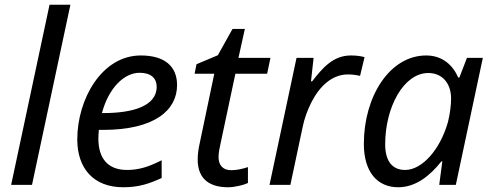

<svg xmlns="http://www.w3.org/2000/svg" viewBox="-20 -780 2075 810"><path d="M115 0 277 -760H189L27 0Z M500 10C568 10 611 -6 662 -29V-104C609 -77 567 -63 516 -63C433 -63 395 -114 395 -195C395 -206 396 -220 397 -232H414C634 -232 727 -316 727 -421C727 -500 675 -546 574 -546C409 -546 306 -361 306 -192C306 -68 376 10 500 10ZM410 -303C439 -411 505 -473 569 -473C618 -473 641 -449 641 -414C641 -331 537 -303 417 -303Z M884 -469 823 -178C817 -152 814 -128 814 -107C814 -20 870 10 942 10C971 10 1010 0 1026 -8V-75C1001 -67 979 -62 955 -62C918 -62 902 -86 902 -117C902 -136 907 -160 911 -177L973 -469H1107L1121 -536H986L1013 -658H961L899 -547L809 -509L801 -469Z M1205 0 1257 -245C1264 -280 1277 -315 1294 -349C1329 -417 1381 -466 1448 -466C1464 -466 1481 -464 1499 -460L1518 -539C1501 -544 1479 -546 1460 -546C1384 -546 1339 -491 1297 -437H1292L1303 -536H1231L1117 0Z M1660 10C1735 10 1795 -40 1842 -99H1846L1833 0H1903L2017 -536H1950L1918 -453H1913C1892 -502 1849 -546 1778 -546C1624 -546 1515 -373 1515 -173C1515 -53 1573 10 1660 10ZM1689 -63C1636 -63 1605 -99 1605 -171C1605 -328 1683 -472 1787 -472C1846 -472 1883 -428 1883 -365C1883 -337 1879 -303 1870 -266C1838 -151 1762 -63 1689 -63Z"/></svg>

Font: BC Sans
Style: Italic
Weight: 400
Italic angle: -12°
Designer: Monotype Design Team
Designer: Province of B.C.
Foundry: Monotype Imaging Inc.
Version: Version 2.000;GOOG;noto-source:20170915:90ef993387c0